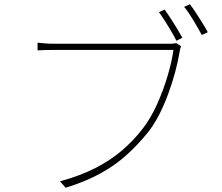

<svg xmlns="http://www.w3.org/2000/svg" viewBox="-20 -865 1040 900"><path d="M752 -820Q763 -805 778.5 -781Q794 -757 809 -732.5Q824 -708 835 -688L807 -674Q797 -694 782.5 -719Q768 -744 752.5 -768Q737 -792 725 -808ZM870 -845Q882 -830 897 -807Q912 -784 927.5 -759.5Q943 -735 954 -714L926 -701Q909 -732 886 -770.5Q863 -809 843 -833ZM829 -648Q826 -641 824.5 -636Q823 -631 821 -617Q814 -575 800.5 -525Q787 -475 768 -423.5Q749 -372 725 -325.5Q701 -279 673 -244Q627 -187 574 -139Q521 -91 451.5 -52.5Q382 -14 288 15L261 -15Q356 -41 426.5 -77Q497 -113 551.5 -159.5Q606 -206 649 -262Q687 -311 716.5 -377Q746 -443 766 -510.5Q786 -578 793 -631Q779 -631 736 -631Q693 -631 633.5 -631Q574 -631 509 -631Q444 -631 385.5 -631Q327 -631 286.5 -631Q246 -631 236 -631Q211 -631 193 -630.5Q175 -630 156 -629V-665Q169 -664 181 -662.5Q193 -661 207 -660.5Q221 -660 237 -660Q245 -660 276.5 -660Q308 -660 354.5 -660Q401 -660 455 -660Q509 -660 562.5 -660Q616 -660 662 -660Q708 -660 739 -660Q770 -660 777 -660Q785 -660 791.5 -660.5Q798 -661 806 -663Z"/></svg>

Font: Noto Sans KR Thin
Style: Regular
Weight: 100
Designer: Ryoko NISHIZUKA 西塚涼子 (kana, bopomofo & ideographs); Paul D. Hunt (Latin, Greek & Cyrillic); Sandoll Communications 산돌커뮤니
Foundry: Adobe
Version: Version 2.004-H2;hotconv 1.0.118;makeotfexe 2.5.65603